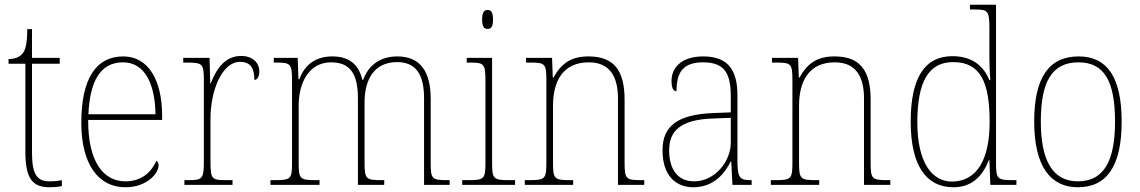

<svg xmlns="http://www.w3.org/2000/svg" viewBox="-20 -780 4811 810"><path d="M189 10C205 10 222 9 241 5V-20C221 -16 208 -15 188 -15C137 -15 115 -44 115 -135V-511H232V-536H115V-657H95C95 -599 88 -567 73 -552C62 -539 42 -531 16 -531V-511H87V-141C87 -29 115 10 189 10Z M509 10C600 10 649 -49 649 -82C649 -93 645 -98 640 -102C619 -55 579 -15 509 -15C414 -15 351 -101 352 -274H664V-290C664 -447 603 -542 500 -542C387 -542 323 -451 323 -262C323 -87 395 10 509 10ZM636 -298H353C359 -432 400 -517 499 -517C590 -517 634 -428 636 -298Z M758 0H961V-20H935C874 -20 868 -24 868 -97V-280C868 -398 917 -519 992 -519C1037 -519 1053 -493 1053 -443C1067 -443 1074 -459 1074 -479C1074 -515 1046 -544 997 -544C925 -544 890 -482 869 -428H867L864 -536H753V-516H765C835 -516 840 -512 840 -441V-97C840 -24 833 -20 773 -20H758Z M1121 0H1328V-20H1315C1244 -20 1240 -25 1240 -95V-334C1240 -431 1283 -517 1377 -517C1459 -517 1490 -466 1490 -365V0H1601V-20H1591C1523 -20 1518 -25 1518 -95V-349C1518 -442 1557 -518 1655 -518C1737 -518 1769 -463 1769 -365V0H1877V-20H1870C1802 -20 1797 -24 1797 -93V-362C1797 -480 1752 -542 1656 -542C1580 -542 1533 -501 1512 -443H1509C1495 -500 1461 -542 1382 -542C1316 -542 1267 -511 1243 -446H1239L1236 -536H1135V-516H1147C1207 -516 1212 -510 1212 -438V-95C1212 -25 1208 -20 1139 -20H1121Z M2037 -658C2051 -658 2060 -666 2060 -698C2060 -729 2051 -738 2037 -738C2023 -738 2014 -729 2014 -698C2014 -666 2023 -658 2037 -658ZM1930 0H2153V-20H2129C2061 -20 2056 -25 2056 -95V-536H1949V-516H1963C2022 -516 2028 -511 2028 -438V-95C2028 -25 2023 -20 1955 -20H1930Z M2194 0H2398V-20H2386C2318 -20 2313 -25 2313 -95V-334C2313 -439 2356 -517 2464 -517C2554 -517 2587 -455 2587 -365V0H2698V-20H2687C2620 -20 2615 -25 2615 -95V-359C2615 -483 2570 -542 2463 -542C2393 -542 2350 -516 2315 -453H2312L2309 -536H2199V-516H2218C2279 -516 2285 -511 2285 -442V-95C2285 -25 2280 -20 2212 -20H2194Z M2905 10C2993 10 3039 -51 3063 -99H3065L3070 0H3151V-20H3146C3098 -20 3091 -33 3091 -107V-379C3091 -486 3050 -542 2947 -542C2847 -542 2813 -487 2813 -440C2813 -410 2820 -395 2834 -395C2834 -475 2861 -517 2947 -517C3042 -517 3063 -464 3063 -371V-306L2988 -303C2842 -297 2775 -251 2775 -146C2775 -40 2830 10 2905 10ZM2908 -15C2833 -15 2803 -74 2803 -145C2803 -226 2848 -275 2986 -280L3063 -283V-178C3063 -100 2997 -15 2908 -15Z M3232 0H3436V-20H3424C3356 -20 3351 -25 3351 -95V-334C3351 -439 3394 -517 3502 -517C3592 -517 3625 -455 3625 -365V0H3736V-20H3725C3658 -20 3653 -25 3653 -95V-359C3653 -483 3608 -542 3501 -542C3431 -542 3388 -516 3353 -453H3350L3347 -536H3237V-516H3256C3317 -516 3323 -511 3323 -442V-95C3323 -25 3318 -20 3250 -20H3232Z M4002 10C4081 10 4125 -37 4152 -105H4154L4158 0H4268V-20H4254C4188 -20 4182 -25 4182 -91V-760H4072V-740H4089C4148 -740 4154 -736 4154 -660V-543C4154 -513 4155 -477 4158 -442H4154C4128 -505 4078 -543 3998 -543C3883 -543 3822 -455 3822 -267C3822 -78 3890 10 4002 10ZM3998 -14C3910 -13 3850 -97 3850 -264C3850 -436 3898 -518 4001 -518C4118 -518 4155 -431 4155 -265C4155 -109 4103 -16 3998 -14Z M4527 10C4648 10 4712 -77 4712 -267C4712 -455 4650 -542 4531 -542C4405 -542 4343 -453 4343 -267C4343 -78 4412 10 4527 10ZM4527 -15C4419 -15 4371 -106 4371 -267C4371 -433 4416 -517 4530 -517C4639 -517 4684 -437 4684 -267C4684 -111 4643 -15 4527 -15Z"/></svg>

Font: Noto Serif SemiCondensed Thin
Style: Regular
Weight: 100
Width: 4
Designer: Monotype Design Team
Foundry: Monotype Imaging Inc.
Version: Version 2.015